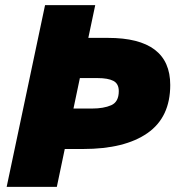

<svg xmlns="http://www.w3.org/2000/svg" viewBox="-20 -730 698 750"><path d="M6 0 156 -710H352L325 -582H402Q645 -582 645 -398Q645 -272 556 -210Q467 -148 305 -148H233L202 0ZM361 -425H292L267 -306H339Q385 -306 414.5 -319Q444 -332 444 -374Q444 -403 423 -414Q402 -425 361 -425Z"/></svg>

Font: Geist Black
Style: Italic
Weight: 900
Italic angle: -12°
Designer: Basement.studio, Andrés Briganti, Mateo Zaragoza
Foundry: Basement.studio, Vercel, Andrés Briganti, Guido Ferreyra, Mateo Zaragoza
Version: Version 1.500; ttfautohint (v1.8.4.7-5d5b)